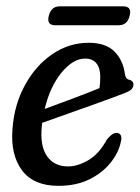

<svg xmlns="http://www.w3.org/2000/svg" viewBox="-20 -580 443 608"><path d="M362.5 -130Q355.5 -96.5 330.2 -64.8Q305 -33 263.2 -12.2Q221.5 8.5 165 8.5Q86.5 8.5 49.8 -40.5Q13 -89.5 19.5 -171.5Q25 -248 58.8 -310Q92.5 -372 145.2 -408.2Q198 -444.5 261 -444.5Q315 -444.5 342.5 -416.8Q370 -389 375.5 -345.5Q378 -330.5 387 -328Q400 -326 402.5 -315Q403.5 -305.5 397.2 -298.2Q391 -291 374 -285Q339.5 -271.5 291.2 -254.2Q243 -237 195.2 -220Q147.5 -203 113.5 -191Q113 -186 112.5 -181Q106 -118 128.8 -85.5Q151.5 -53 195.5 -53Q226 -53 259.8 -72.8Q293.5 -92.5 318 -137.5Q337.5 -162 352 -159Q369 -155.5 362.5 -130ZM249.5 -394.5Q211.5 -394.5 175 -350.2Q138.5 -306 121.5 -235Q159.5 -249 208.5 -267.2Q257.5 -285.5 295 -301Q297.5 -315.5 297.5 -337.5Q297.5 -364 285.5 -379.2Q273.5 -394.5 249.5 -394.5ZM134.5 -530Q142 -560 169.5 -560H370Q398.5 -560 390.5 -530Q383.5 -500 355.5 -500H155Q127 -500 134.5 -530Z"/></svg>

Font: Fraunces 144pt SuperSoft
Style: Italic
Weight: 400
Italic angle: -16°
Version: Version 1.000;[b76b70a41]